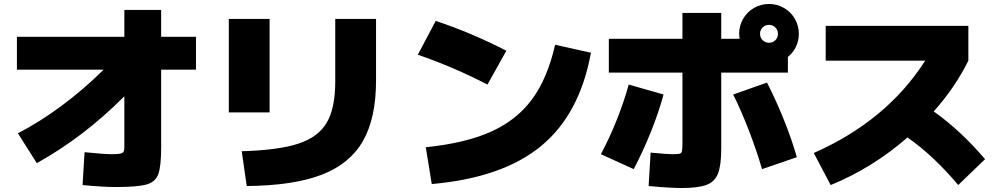

<svg xmlns="http://www.w3.org/2000/svg" viewBox="-20 -875 5040 965"><path d="M501 -525H65V-690H605V-825H790V-690H965V-525H790V-135Q790 -39 775.5 0.5Q761 40 715.5 52.5Q670 65 560 65Q499 65 395 55L405 -110Q506 -100 540 -100Q569 -100 582.5 -102.5Q596 -105 600.5 -112Q605 -119 605 -135V-391Q501 -287 393 -204.5Q285 -122 165 -55L70 -205Q180 -262 290.5 -344Q401 -426 501 -525Z M1665 -465V-780H1870V-470Q1870 -281 1804 -166Q1738 -51 1596 3.5Q1454 58 1220 60L1195 -115Q1379 -120 1479.5 -153Q1580 -186 1622.5 -259Q1665 -332 1665 -465ZM1130 -780H1335V-310H1130Z M2770 -650 2950 -610Q2894 -301 2699.5 -141Q2505 19 2150 50L2120 -135Q2318 -155 2447.5 -213Q2577 -271 2654.5 -376.5Q2732 -482 2770 -650ZM2170 -770Q2350 -710 2525 -620L2430 -450Q2260 -538 2080 -600Z M3240 60 3250 -108Q3332 -100 3360 -100Q3387 -100 3396 -102.5Q3405 -105 3407.5 -115Q3410 -125 3410 -155V-510H3040V-680H3410V-810H3605V-680H3697Q3695 -696 3695 -705Q3695 -746 3715 -780.5Q3735 -815 3769.5 -835Q3804 -855 3845 -855Q3886 -855 3920.5 -835Q3955 -815 3975 -780.5Q3995 -746 3995 -705Q3995 -670 3980.5 -640Q3966 -610 3940 -589V-510H3605V-130Q3605 -45 3589 -3.5Q3573 38 3531.5 54Q3490 70 3405 70Q3348 70 3240 60ZM3140 -450 3315 -400Q3291 -311 3251.5 -212.5Q3212 -114 3165 -25L3000 -100Q3043 -180 3079.5 -271.5Q3116 -363 3140 -450ZM3835 -460Q3880 -372 3919.5 -274Q3959 -176 3985 -85L3810 -25Q3783 -118 3744 -219Q3705 -320 3665 -400ZM3845 -660Q3864 -660 3877 -673Q3890 -686 3890 -705Q3890 -724 3877 -737Q3864 -750 3845 -750Q3826 -750 3813 -737Q3800 -724 3800 -705Q3800 -686 3813 -673Q3826 -660 3845 -660Z M4630 -570H4130V-745H4847V-570Q4780 -435 4673 -315Q4808 -219 4931 -75L4796 55Q4671 -94 4541 -184Q4364 -30 4155 55L4070 -106Q4437 -268 4630 -570Z"/></svg>

Font: Enso Black
Style: Regular
Weight: 900
Designer: Coji Morishita
Foundry: UNDERFOREST DESIGN
Version: Version 1.000